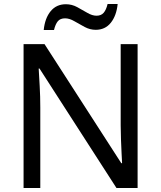

<svg xmlns="http://www.w3.org/2000/svg" viewBox="-20 -933 800 953"><path d="M663 0H558L176 -593H172Q174 -558 177 -506Q180 -454 180 -399V0H97V-714H201L582 -123H586Q585 -139 583.5 -171Q582 -203 580.5 -241Q579 -279 579 -311V-714H663ZM197 -784Q203 -843 231.5 -877.5Q260 -912 307 -912Q337 -912 363.5 -897.5Q390 -883 414 -869Q438 -855 459 -855Q482 -855 494.5 -869.5Q507 -884 514 -913H564Q558 -855 530 -820Q502 -785 455 -785Q427 -785 400.5 -799Q374 -813 349.5 -827.5Q325 -842 303 -842Q279 -842 267 -827.5Q255 -813 248 -784Z"/></svg>

Font: Noto Sans Nushu
Style: Regular
Weight: 400
Designer: Lisa Huang
Foundry: Lisa Huang
Version: Version 1.003; ttfautohint (v1.8.4.7-5d5b)